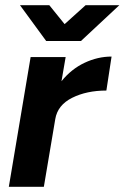

<svg xmlns="http://www.w3.org/2000/svg" viewBox="-20 -720 480 740"><path d="M98 -500H233L217 -407Q255 -454 306 -478Q357 -502 410 -502L390 -371Q314 -371 258 -343Q202 -315 193 -261L149 0H14ZM57 -700H170L229 -627L310 -700H440L292 -562H158Z"/></svg>

Font: Oak Sans
Style: Bold Italic
Weight: 700
Italic angle: -9.5°
Foundry: Erik Kennedy, Walven
Version: Version 1.000